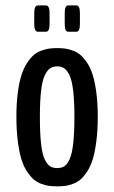

<svg xmlns="http://www.w3.org/2000/svg" viewBox="-20 -672 415 698"><path d="M117.7 -556.6Q104.5 -556.6 104.5 -584.5V-624.5Q104.5 -652.3 117.7 -652.3H147Q160.2 -652.3 160.2 -624.5V-584.5Q160.2 -556.6 147 -556.6ZM228 -556.6Q215.3 -556.6 215.3 -584.5V-624.5Q215.3 -652.3 228 -652.3H257.8Q270.5 -652.3 270.5 -624.5V-584.5Q270.5 -556.6 257.8 -556.6ZM250.5 -247.1Q250.5 -304.2 246.1 -341.8Q241.7 -379.4 232.7 -398.2Q223.6 -417 213.4 -423.8Q203.1 -430.7 188 -430.7Q172.9 -430.7 162.4 -423.8Q151.9 -417 142.8 -398.2Q133.8 -379.4 129.4 -342Q125 -304.7 125 -247.1Q125 -188.5 129.2 -150.4Q133.3 -112.3 142.3 -93.3Q151.4 -74.2 161.9 -67.6Q172.4 -61 188 -61Q203.6 -61 213.9 -67.6Q224.1 -74.2 232.9 -93Q241.7 -111.8 246.1 -150.1Q250.5 -188.5 250.5 -247.1ZM216.3 3.9Q204.1 5.4 188 5.4Q171.9 5.4 159.4 3.9Q147 2.4 130.9 -3.4Q114.7 -9.3 102.8 -19.5Q90.8 -29.8 78.1 -48.8Q65.4 -67.9 57.6 -93.8Q49.8 -119.6 44.7 -158.9Q39.6 -198.2 39.6 -247.1Q39.6 -295.9 44.7 -334.7Q49.8 -373.5 58.1 -399.4Q66.4 -425.3 79.1 -444.1Q91.8 -462.9 103.8 -472.9Q115.7 -482.9 132.1 -488.5Q148.4 -494.1 160.4 -495.6Q172.4 -497.1 188 -497.1Q203.6 -497.1 215.6 -495.6Q227.5 -494.1 243.7 -488.5Q259.8 -482.9 271.7 -472.9Q283.7 -462.9 296.4 -444.1Q309.1 -425.3 317.1 -399.4Q325.2 -373.5 330.3 -334.7Q335.4 -295.9 335.4 -247.1Q335.4 -198.2 330.3 -158.9Q325.2 -119.6 317.4 -93.8Q309.6 -67.9 297.1 -48.8Q284.7 -29.8 272.7 -19.5Q260.7 -9.3 244.6 -3.4Q228.5 2.4 216.3 3.9Z"/></svg>

Font: BenchNine
Style: Bold
Weight: 700
Version: Version 1 ; ttfautohint (v0.92.18-e454-dirty) -l 8 -r 50 -G 